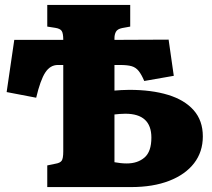

<svg xmlns="http://www.w3.org/2000/svg" viewBox="-20 -760 862 780"><path d="M172 0V-88L206 -95Q224 -98 230.5 -107Q237 -116 237 -145V-496H215Q184 -496 164 -465.5Q144 -435 127 -363L7 -386L38 -598H237Q237 -625 230.5 -634.5Q224 -644 204 -647L172 -652V-740H509V-652L476 -646Q457 -642 451 -631Q445 -620 445 -605V-598L665 -599L686 -452L566 -431Q555 -457 543.5 -471.5Q532 -486 515 -491Q498 -496 468 -496H445V-392Q456 -393 472.5 -394Q489 -395 505 -395Q596 -395 663 -374.5Q730 -354 767 -312Q804 -270 804 -206Q804 -143 768.5 -97Q733 -51 667.5 -25.5Q602 0 512 0ZM445 -101Q457 -99 469 -97.5Q481 -96 495 -96Q539 -96 567 -120Q595 -144 595 -201Q595 -298 489 -298Q478 -298 465.5 -297Q453 -296 445 -295Z"/></svg>

Font: Literata 12pt ExtraBold
Style: Regular
Weight: 800
Designer: Latin by Veronika Burian and Jose Scaglione. Greek by Irene Vlachou. Cyrillic by Vera Evstafieva.
Foundry: TypeTogether
Version: Version 3.002